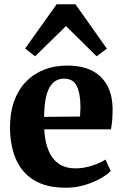

<svg xmlns="http://www.w3.org/2000/svg" viewBox="-20 -871 578 902"><path d="M289.5 11Q197 11 139 -25Q81 -61 54 -125.2Q27 -189.5 27 -273Q27 -341.5 46.2 -395.2Q65.5 -449 101 -486.2Q136.5 -523.5 186 -543.2Q235.5 -563 296 -563Q398.5 -563 452.8 -510.5Q507 -458 509 -363Q509 -330 507 -305.5Q505 -281 501 -263.5H188Q190 -219 200.5 -184.8Q211 -150.5 229.2 -127Q247.5 -103.5 273.8 -91.8Q300 -80 335 -80Q373.5 -80 413.5 -93.2Q453.5 -106.5 475.5 -121.5L500 -68Q485 -51.5 452.8 -33Q420.5 -14.5 378 -1.8Q335.5 11 289.5 11ZM187 -322 356 -323.5Q356.5 -334.5 357.2 -345.8Q358 -357 358 -368Q358 -429.5 341.2 -465.5Q324.5 -501.5 281.5 -501.5Q261.5 -501.5 245 -493.2Q228.5 -485 215.5 -465Q202.5 -445 195.2 -410.2Q188 -375.5 187 -322ZM145 -606.5 98 -643 246 -851H334.5L482 -642.5L434 -606.5L290 -748.5Z"/></svg>

Font: Merriweather 36pt ExtraBold
Style: Regular
Weight: 800
Designer: Eben Sorkin
Foundry: Eben Sorkin
Version: Version 2.100